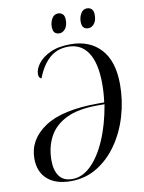

<svg xmlns="http://www.w3.org/2000/svg" viewBox="-98 -969 783 1046"><g transform="rotate(-10 293.5 -446.0)"><path d="M209 10Q125 10 79 -31Q33 -72 33 -145Q33 -250 130.5 -315.5Q228 -381 428 -381H461Q468 -432 468 -483Q468 -596 430 -655Q392 -714 320 -714Q258 -714 216 -676.5Q174 -639 147 -569Q132 -574 132 -595Q132 -622 154 -652Q176 -682 221 -703.5Q266 -725 335 -725Q441 -725 502 -658Q563 -591 563 -463Q563 -373 538 -288.5Q513 -204 466 -136.5Q419 -69 354 -29.5Q289 10 209 10ZM219 0Q273 0 321 -46Q369 -92 405.5 -175.5Q442 -259 461 -371H421Q315 -371 249.5 -339Q184 -307 153.5 -250Q123 -193 123 -118Q123 -65 146 -32.5Q169 0 219 0ZM447 -794Q430 -794 420.5 -803.5Q411 -813 411 -837Q411 -861 423 -881.5Q435 -902 457 -902Q473 -902 483 -892Q493 -882 493 -859Q493 -828 479 -811Q465 -794 447 -794ZM287 -794Q270 -794 260.5 -803.5Q251 -813 251 -837Q251 -861 263 -881.5Q275 -902 297 -902Q313 -902 323 -892Q333 -882 333 -860Q333 -828 319 -811Q305 -794 287 -794Z"/></g></svg>

Font: Noto Serif Display Condensed
Style: Italic
Weight: 400
Width: 3
Italic angle: -12°
Designer: Monotype Design Team
Foundry: Monotype Imaging Inc.
Version: Version 2.009